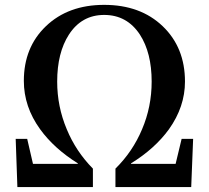

<svg xmlns="http://www.w3.org/2000/svg" viewBox="-20 -762 851 782"><path d="M50.8 0 43.9 -196.3H90.8L114.3 -94.7H296.9V-96.7Q200.2 -157.2 143.6 -235.4Q77.1 -327.1 77.1 -432.6Q77.1 -569.3 167 -655.3Q257.8 -742.2 404.3 -742.2Q551.8 -742.2 642.6 -655.3Q733.4 -568.4 733.4 -429.7Q733.4 -327.1 668 -235.4Q610.4 -156.2 513.7 -96.7V-94.7H695.3L719.7 -196.3H766.6L758.8 0H450.2V-75.2Q520.5 -144.5 558.6 -235.4Q597.7 -327.1 597.7 -429.7Q597.7 -546.9 549.8 -621.1Q497.1 -701.2 404.3 -701.2Q312.5 -701.2 260.7 -621.1Q212.9 -546.9 212.9 -429.7Q212.9 -328.1 252 -235.4Q289.1 -145.5 358.4 -75.2V0Z"/></svg>

Font: Bpmf GenRyu Min B
Style: B
Weight: 700
Foundry: But Ko
Version: Version 1.320